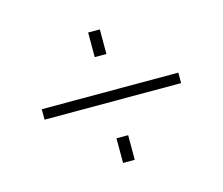

<svg xmlns="http://www.w3.org/2000/svg" viewBox="-70 -553 700 603"><g transform="rotate(-15 280.0 -251.0)"><path d="M261 -463H299V-383H261ZM58 -268H502V-234H58ZM261 -119H299V-39H261Z"/></g></svg>

Font: Cairo ExtraLight
Style: Regular
Weight: 275
Designer: Mohamed Gaber, Accademia di Belle Arti di Urbino and others
Foundry: Kief Type Foundry, Accademia di Belle Arti di Urbino and others
Version: Version 3.011